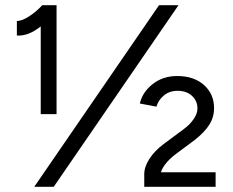

<svg xmlns="http://www.w3.org/2000/svg" viewBox="-20 -720 897 740"><path d="M137 -667 143 -700H198V-280H137ZM143 -700 182 -659Q146 -621 112 -601Q78 -581 45 -583V-639Q64 -639 91.5 -656.5Q119 -674 143 -700ZM593 -700H668L187 0H112ZM611 -165 689 -223Q711 -239 726 -260.5Q741 -282 741 -302Q741 -331 720 -350.5Q699 -370 665 -370Q633 -370 611.5 -352Q590 -334 583 -309L519 -321Q529 -365 568.5 -396Q608 -427 663 -427Q727 -427 766 -392.5Q805 -358 805 -303Q805 -268 786.5 -239Q768 -210 731 -181L656 -125Q632 -107 615.5 -85Q599 -63 598 -43L536 -49Q536 -77 556 -108Q576 -139 611 -165ZM536 -49 583 -56H811V0H536Z"/></svg>

Font: Oak Sans Light
Style: Regular
Weight: 400
Designer: Erik Kennedy, Walven
Foundry: Erik Kennedy, Walven
Version: Version 1.100;Glyphs 3.1.2 (3151)